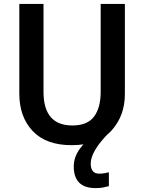

<svg xmlns="http://www.w3.org/2000/svg" viewBox="-20 -734 783 984"><path d="M445 104Q445 41 539 -54L461 -41Q424 -18 391 26Q358 70 358 119Q358 230 470 230Q492 230 508 227Q524 224 538 220V149Q530 151 517 153.5Q504 156 488 156Q445 156 445 104ZM620 -714H496V-264Q496 -182 462 -136.5Q428 -91 351 -91Q203 -91 203 -263V-714H79V-254Q79 -135 147.5 -62.5Q216 10 347 10Q484 10 552 -65.5Q620 -141 620 -252Z"/></svg>

Font: Noto Sans Display Medium
Style: Regular
Weight: 500
Designer: Monotype Design Team
Foundry: Monotype Imaging Inc.
Version: Version 1.900